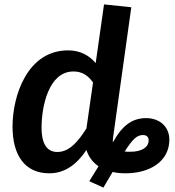

<svg xmlns="http://www.w3.org/2000/svg" viewBox="-20 -773 796 873"><path d="M644 -236C575 -236 531 -194 494 -127L493 -125C493 -133 493 -143 495 -154L577 -740L453 -753L415 -486C387 -520 345 -544 290 -544C104 -544 37 -338 37 -197C37 -67 93 15 204 15C274 15 328 -24 373 -91C382 -62 400 -36 428 -17L386 51L450 80L492 9C510 13 529 15 551 15C661 15 750 -39 750 -138C750 -198 705 -236 644 -236ZM373 -189C335 -129 295 -82 241 -82C198 -82 169 -112 169 -193C169 -289 201 -448 314 -448C354 -448 380 -430 403 -398ZM573 -83C563 -83 555 -83 547 -84C583 -141 603 -159 630 -159C647 -159 656 -150 656 -135C656 -102 622 -83 573 -83Z"/></svg>

Font: Fira Sans Medium
Style: Italic
Weight: 500
Italic angle: -8°
Designer: bBox Type GmbH & Carrois Corporate GbR & Edenspiekermann AG
Foundry: bBox Type GmbH & Carrois Corporate GbR & Edenspiekermann AG
Version: Version 4.301;PS 004.301;hotconv 1.0.88;makeotf.lib2.5.64775